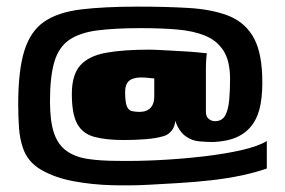

<svg xmlns="http://www.w3.org/2000/svg" viewBox="-20 -496 861 580"><path d="M406 -411Q326 -411 273 -404Q220 -397 188.5 -375Q157 -353 144 -308.5Q131 -264 131 -190Q131 -130 143 -94.5Q155 -59 180.5 -40.5Q206 -22 244.5 -16Q283 -10 337 -10Q396 -9 463 -12.5Q530 -16 594.5 -23.5Q659 -31 709.5 -42.5Q760 -54 786 -70Q786 -49 786 -28.5Q786 -8 786 13Q752 25 709.5 34Q667 43 618.5 48.5Q570 54 519 57Q485 59 432 62Q379 65 319 63.5Q259 62 202.5 51.5Q146 41 104.5 17Q63 -7 49 -50Q40 -76 37.5 -109Q35 -142 35 -181Q35 -283 53.5 -342.5Q72 -402 113.5 -430.5Q155 -459 224.5 -467.5Q294 -476 397 -476Q481 -476 549 -472Q617 -468 666 -450Q715 -432 742 -389.5Q769 -347 772 -269Q774 -220 767.5 -183Q761 -146 743.5 -121Q726 -96 697 -82.5Q668 -69 625 -67Q604 -67 581.5 -69Q559 -71 540 -85Q521 -99 509 -131Q509 -115 499 -102Q489 -89 475 -85Q452 -78 419.5 -75.5Q387 -73 355 -73Q300 -73 265 -82.5Q230 -92 213.5 -121.5Q197 -151 197 -212Q197 -270 222.5 -298.5Q248 -327 300 -336.5Q352 -346 430 -346Q445 -346 471 -344.5Q497 -343 525.5 -341.5Q554 -340 576 -338Q598 -336 605 -335Q604 -331 603 -317.5Q602 -304 602 -287Q602 -255 602 -222.5Q602 -190 602 -158Q602 -143 611.5 -136Q621 -129 632 -130Q652 -131 661 -148.5Q670 -166 672.5 -195Q675 -224 675 -257Q675 -312 655 -343Q635 -374 599 -388.5Q563 -403 514 -407Q465 -411 406 -411ZM446 -259Q442 -259 435 -260Q428 -261 420 -261.5Q412 -262 404 -262Q393 -262 382 -258.5Q371 -255 364.5 -245.5Q358 -236 358 -218Q358 -188 363 -175.5Q368 -163 378 -160.5Q388 -158 402 -158Q408 -158 415.5 -159.5Q423 -161 430 -166Q437 -171 441.5 -180.5Q446 -190 446 -206Z"/></svg>

Font: Genos Black
Style: Regular
Weight: 900
Designer: Robert E. Leuschke
Foundry: Robert E. Leuschke
Version: Version 1.010